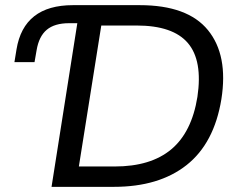

<svg xmlns="http://www.w3.org/2000/svg" viewBox="-20 -725 925 745"><path d="M180 0 280 -635H248Q192 -635 161.5 -609.5Q131 -584 122 -530L114 -484H36L44 -533Q72 -705 263 -705H522Q708 -705 787 -608Q866 -511 839 -340Q811 -169 704 -84.5Q597 0 422 0ZM286 -79H425Q565 -79 644.5 -145.5Q724 -212 746 -349Q767 -490 709 -558Q651 -626 510 -626H373Z"/></svg>

Font: Mulish Medium
Style: Italic
Weight: 500
Italic angle: -9°
Designer: Vernon Adams
Foundry: Vernon Adams
Version: Version 3.603; ttfautohint (v1.8.3)